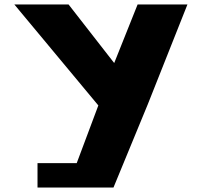

<svg xmlns="http://www.w3.org/2000/svg" viewBox="-20 -845 909 865"><path d="M44.5 -825 423 -370 325.6 -110H149V0H284.3H491.2L646.2 -376L824.5 -825H600L494.5 -561L288.8 -825Z"/></svg>

Font: Hussar
Style: BdWide
Weight: 700
Foundry: Cannot Into Space Fonts
Version: Version 2.00